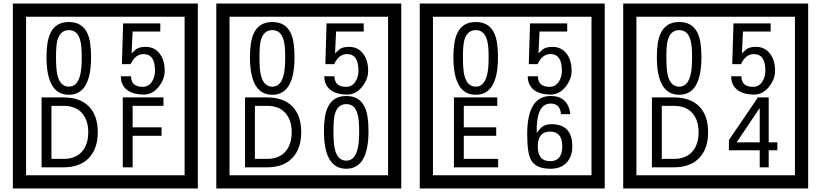

<svg xmlns="http://www.w3.org/2000/svg" viewBox="-20 -980 4660 1090"><path d="M1103 90H53V-960H1103ZM1028 15V-885H128V15ZM497 -656Q497 -442 371 -442Q244 -442 244 -656Q244 -744 265 -789Q294 -855 371 -855Q448 -855 477 -789Q497 -745 497 -656ZM444 -656Q444 -723 435 -752Q420 -809 371 -809Q322 -809 306 -752Q298 -723 298 -656Q298 -587 306 -553Q322 -488 371 -488Q419 -488 435 -554Q444 -587 444 -656ZM915 -580Q916 -531 880.5 -487Q845 -443 796 -443Q741 -443 706 -466Q666 -494 666 -547H724Q724 -487 790 -487Q824 -487 843 -517Q860 -544 860 -579Q860 -673 795 -673Q748 -673 722 -616H672L679 -847H890V-801H733L727 -677Q740 -689 753 -701Q772 -714 807 -714Q859 -714 889 -672Q915 -635 915 -580ZM535 -229Q535 -136 484.5 -83Q434 -30 340 -30H216V-427H340Q435 -427 485 -375.5Q535 -324 535 -229ZM481 -229Q481 -298 445 -338.5Q409 -379 341 -379H272V-78H341Q409 -78 445 -119Q481 -160 481 -229ZM908 -379H733V-257H897V-209H733V-30H677V-427H908Z M2258 90H1208V-960H2258ZM2183 15V-885H1283V15ZM1652 -656Q1652 -442 1526 -442Q1399 -442 1399 -656Q1399 -744 1420 -789Q1449 -855 1526 -855Q1603 -855 1632 -789Q1652 -745 1652 -656ZM1599 -656Q1599 -723 1590 -752Q1575 -809 1526 -809Q1477 -809 1461 -752Q1453 -723 1453 -656Q1453 -587 1461 -553Q1477 -488 1526 -488Q1574 -488 1590 -554Q1599 -587 1599 -656ZM2070 -580Q2071 -531 2035.5 -487Q2000 -443 1951 -443Q1896 -443 1861 -466Q1821 -494 1821 -547H1879Q1879 -487 1945 -487Q1979 -487 1998 -517Q2015 -544 2015 -579Q2015 -673 1950 -673Q1903 -673 1877 -616H1827L1834 -847H2045V-801H1888L1882 -677Q1895 -689 1908 -701Q1927 -714 1962 -714Q2014 -714 2044 -672Q2070 -635 2070 -580ZM1690 -229Q1690 -136 1639.5 -83Q1589 -30 1495 -30H1371V-427H1495Q1590 -427 1640 -375.5Q1690 -324 1690 -229ZM1636 -229Q1636 -298 1600 -338.5Q1564 -379 1496 -379H1427V-78H1496Q1564 -78 1600 -119Q1636 -160 1636 -229ZM2072 -236Q2072 -22 1946 -22Q1819 -22 1819 -236Q1819 -324 1840 -369Q1869 -435 1946 -435Q2023 -435 2052 -369Q2072 -325 2072 -236ZM2019 -236Q2019 -303 2010 -332Q1995 -389 1946 -389Q1897 -389 1881 -332Q1873 -303 1873 -236Q1873 -167 1881 -133Q1897 -68 1946 -68Q1994 -68 2010 -134Q2019 -167 2019 -236Z M3413 90H2363V-960H3413ZM3338 15V-885H2438V15ZM2807 -656Q2807 -442 2681 -442Q2554 -442 2554 -656Q2554 -744 2575 -789Q2604 -855 2681 -855Q2758 -855 2787 -789Q2807 -745 2807 -656ZM2754 -656Q2754 -723 2745 -752Q2730 -809 2681 -809Q2632 -809 2616 -752Q2608 -723 2608 -656Q2608 -587 2616 -553Q2632 -488 2681 -488Q2729 -488 2745 -554Q2754 -587 2754 -656ZM3225 -580Q3226 -531 3190.5 -487Q3155 -443 3106 -443Q3051 -443 3016 -466Q2976 -494 2976 -547H3034Q3034 -487 3100 -487Q3134 -487 3153 -517Q3170 -544 3170 -579Q3170 -673 3105 -673Q3058 -673 3032 -616H2982L2989 -847H3200V-801H3043L3037 -677Q3050 -689 3063 -701Q3082 -714 3117 -714Q3169 -714 3199 -672Q3225 -635 3225 -580ZM2808 -30H2557V-427H2803V-379H2613V-257H2797V-209H2613V-78H2808ZM3229 -149Q3229 -91 3196.5 -56.5Q3164 -22 3105 -22Q3021 -22 2994 -73Q2973 -111 2973 -219Q2973 -435 3107 -435Q3205 -435 3218 -332H3165Q3160 -392 3106 -392Q3023 -392 3027 -225Q3048 -253 3058 -260Q3078 -275 3111 -275Q3229 -275 3229 -149ZM3172 -149Q3172 -233 3103 -233Q3033 -233 3033 -149Q3033 -65 3103 -65Q3172 -65 3172 -149Z M4568 90H3518V-960H4568ZM4493 15V-885H3593V15ZM3962 -656Q3962 -442 3836 -442Q3709 -442 3709 -656Q3709 -744 3730 -789Q3759 -855 3836 -855Q3913 -855 3942 -789Q3962 -745 3962 -656ZM3909 -656Q3909 -723 3900 -752Q3885 -809 3836 -809Q3787 -809 3771 -752Q3763 -723 3763 -656Q3763 -587 3771 -553Q3787 -488 3836 -488Q3884 -488 3900 -554Q3909 -587 3909 -656ZM4380 -580Q4381 -531 4345.5 -487Q4310 -443 4261 -443Q4206 -443 4171 -466Q4131 -494 4131 -547H4189Q4189 -487 4255 -487Q4289 -487 4308 -517Q4325 -544 4325 -579Q4325 -673 4260 -673Q4213 -673 4187 -616H4137L4144 -847H4355V-801H4198L4192 -677Q4205 -689 4218 -701Q4237 -714 4272 -714Q4324 -714 4354 -672Q4380 -635 4380 -580ZM4000 -229Q4000 -136 3949.5 -83Q3899 -30 3805 -30H3681V-427H3805Q3900 -427 3950 -375.5Q4000 -324 4000 -229ZM3946 -229Q3946 -298 3910 -338.5Q3874 -379 3806 -379H3737V-78H3806Q3874 -78 3910 -119Q3946 -160 3946 -229ZM4393 -127H4344V-30H4293V-127H4118V-185L4283 -427H4344V-172H4393ZM4293 -172V-367L4162 -172Z"/></svg>

Font: Unicode BMP Fallback SIL
Style: Regular
Weight: 400
Foundry: NRSI, SIL International
Version: Version 5.1 Based on Unicode 5.1